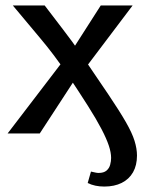

<svg xmlns="http://www.w3.org/2000/svg" viewBox="-20 -490 526 705"><path d="M363 195Q328 195 302 182L314 140Q324 142 330 143.5Q336 145 342 145Q361 145 371 136.5Q381 128 384.5 115Q388 102 388 90Q388 70 379.5 44.5Q371 19 352.5 -16.5Q334 -52 303 -101Q272 -150 226 -219Q179 -289 127 -350.5Q75 -412 27 -470H144Q175 -429 210.5 -383Q246 -337 279 -289Q339 -201 379 -141.5Q419 -82 442 -42Q465 -2 474 27Q483 56 483 81Q483 117 468.5 142.5Q454 168 427 181.5Q400 195 363 195ZM8 0 216 -272 238 -295 350 -470H467L282 -225L259 -204L126 0Z"/></svg>

Font: Ysabeau SC SemiBold
Style: Regular
Weight: 600
Designer: Christian Thalmann (Catharsis Fonts)
Version: Version 2.001;gftools[0.9.30]; featfreeze: smcp